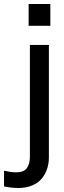

<svg xmlns="http://www.w3.org/2000/svg" viewBox="-92 -729 321 958"><path d="M159.2 -600.1H50.8V-709H159.2ZM151.9 -504.9V56.2Q151.9 86.9 143.1 113.5Q134.3 140.1 116.5 161.9Q98.6 183.6 68.6 196.3Q38.6 209 -1 209Q-33.7 209 -71.8 201.2V123Q-36.1 130.9 -11.2 130.9Q26.9 130.9 42 109.9Q57.1 88.9 57.1 53.2V-504.9Z"/></svg>

Font: LT Superior Med
Style: Regular
Weight: 500
Designer: Daniel Lyons
Foundry: LyonsType
Version: Version 1.000